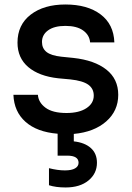

<svg xmlns="http://www.w3.org/2000/svg" viewBox="-20 -575 583 846"><path d="M269 251Q226.1 251 195.8 241.2V166Q233.9 175.8 266.1 175.8Q295.9 175.8 311 166.7Q326.2 157.7 326.2 142.1Q326.2 110.8 275.9 110.8H233.9V14.2Q143.1 6.8 92.5 -38.1Q42 -83 39.1 -157.2H147Q149.4 -123.5 180.7 -100.3Q211.9 -77.1 272.9 -77.1Q328.6 -77.1 360.8 -98.4Q393.1 -119.6 393.1 -153.8Q393.1 -184.6 368.9 -201.9Q344.7 -219.2 290 -225.1L236.8 -230Q151.9 -239.3 104.5 -279.5Q57.1 -319.8 57.1 -387.2Q57.1 -465.8 115.2 -510.5Q173.3 -555.2 268.1 -555.2Q365.2 -555.2 423.1 -511.7Q481 -468.3 483.9 -388.2H377Q374.5 -420.4 346.4 -440.7Q318.4 -460.9 268.1 -460.9Q219.2 -460.9 192.1 -441.4Q165 -421.9 165 -390.1Q165 -361.8 185.1 -345.9Q205.1 -330.1 250 -325.2L303.2 -319.8Q396.5 -309.6 448.7 -268.3Q501 -227.1 501 -157.2Q501 -86.4 447.8 -39.8Q394.5 6.8 305.2 15.1V47.9Q353.5 53.2 380.4 77.4Q407.2 101.6 407.2 142.1Q407.2 189.5 369.9 220.2Q332.5 251 269 251Z"/></svg>

Font: Sora Medium
Style: Regular
Weight: 500
Designer: Jonathan Barnbrook, Julián Moncada
Foundry: Barnbrook Fonts
Version: Version 2.000